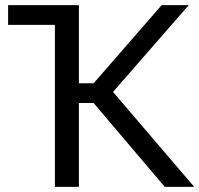

<svg xmlns="http://www.w3.org/2000/svg" viewBox="-20 -731 780 751"><path d="M624.5 0 317.9 -361.3 396 -401.9 739.7 0ZM241.7 -405.3H346.2L612.3 -710.9H718.3L384.3 -328.1H241.7ZM194.8 0V-633.8H11.7V-710.9H288.6V0Z"/></svg>

Font: RobotoFlex
Style: Regular
Weight: 400
Designer: Berlow after Robertson
Foundry: Google
Version: Version 2.136